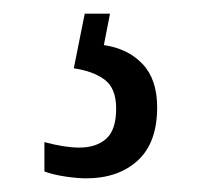

<svg xmlns="http://www.w3.org/2000/svg" viewBox="-20 -29 303 281"><path d="M106 232Q94 232 76.5 229.5Q59 227 45 222V179Q75 187 96 187Q121 187 135.5 174Q150 161 150 130Q150 100 133 87.5Q116 75 88 71L104 -9H141L132 37Q167 42 188.5 64.5Q210 87 210 128Q210 180 181.5 206Q153 232 106 232Z"/></svg>

Font: Noto Serif Lao ExtraCondensed
Style: Regular
Weight: 400
Width: 2
Designer: Monotype Design Team
Foundry: Monotype Imaging Inc.
Version: Version 2.003; ttfautohint (v1.8.4.7-5d5b)